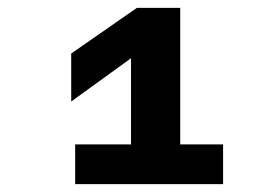

<svg xmlns="http://www.w3.org/2000/svg" viewBox="-20 -768 690 488"><path d="M313 -300V-620L161 -510V-632L328 -748H438V-300ZM171 -401H547V-300H171Z"/></svg>

Font: Azeret Mono Thin
Style: Regular
Weight: 100
Designer: Martin Vácha
Foundry: Displaay
Version: Version 1.002